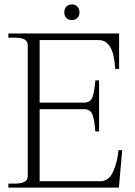

<svg xmlns="http://www.w3.org/2000/svg" viewBox="-20 -852 614 872"><path d="M272 -796Q272 -812 281.5 -822Q291 -832 307 -832Q322 -832 331.5 -822Q341 -812 341 -796Q341 -780 331.5 -770.5Q322 -761 307 -761Q291 -761 281.5 -770.5Q272 -780 272 -796ZM535 -170 520 0H18V-18H46Q76 -18 91 -26Q106 -34 106 -52V-647Q106 -665 91 -673Q76 -681 46 -681H18V-700H521V-539H503Q497 -670 428 -670H160V-386H361Q391 -386 400 -410.5Q409 -435 413 -487H430V-255H413Q409 -307 400 -331.5Q391 -356 361 -356H160V-29H436Q475 -29 494.5 -74Q514 -119 518 -170Z"/></svg>

Font: Taviraj ExtraLight
Style: Regular
Weight: 275
Designer: Katatrad Team
Foundry: CadsonDemak
Version: Version 1.001